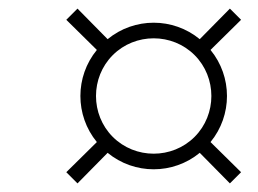

<svg xmlns="http://www.w3.org/2000/svg" viewBox="-20 -475 600 446"><path d="M242 -157C190 -209 190 -295 242 -347C294 -399 380 -399 432 -347C484 -295 484 -209 432 -157C380 -105 294 -105 242 -157ZM540 -75 469 -145C520 -207 520 -297 469 -359L540 -429L514 -455L444 -384C382 -435 292 -435 230 -384L160 -455L134 -429L205 -359C154 -297 154 -207 205 -145L134 -75L160 -49L230 -120C292 -69 382 -69 444 -120L514 -49Z"/></svg>

Font: RazerF5 Thin
Style: Italic
Weight: 250
Foundry: Razer Inc.
Version: Version 2